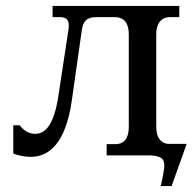

<svg xmlns="http://www.w3.org/2000/svg" viewBox="-20 -526 663 650"><path d="M158 -506V-468H183C208 -468 216 -455 212 -427L177 -197C160 -90 126 -73 99 -73C73 -73 58 -88 46 -102H25V-6C43 1 66 5 84 5C145 5 202 -39 223 -185L257 -424C261 -453 273 -468 305 -468H368C401 -468 416 -447 416 -410V-96C416 -59 401 -38 371 -38H341V0H490C545 4 541 23 528 87L524 104H561L612 -39H548C523 -42 509 -62 509 -96V-410C509 -447 526 -468 556 -468H587V-506Z"/></svg>

Font: LT Superior Serif Medium
Style: Regular
Weight: 500
Designer: Daniel Lyons
Foundry: LyonsType
Version: Version 2.120;FEAKit 1.0